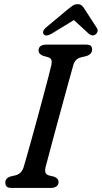

<svg xmlns="http://www.w3.org/2000/svg" viewBox="-20 -918 497 938"><path d="M202.5 -101Q198.5 -82.5 202.8 -73.5Q207 -64.5 219 -61L243.5 -55Q266 -47 266 -29Q266 -15.5 256 -7.8Q246 0 230 0H36Q18.5 0 12.2 -7Q6 -14 6 -25.5Q5.5 -48 32 -56L55.5 -61.5Q85.5 -68.5 96 -103Q101 -120 111.5 -156.8Q122 -193.5 135.5 -242.2Q149 -291 163.5 -344.2Q178 -397.5 191.5 -448Q205 -498.5 215.5 -538.5Q226 -578.5 231 -600.5Q234 -616 231 -625.2Q228 -634.5 213.5 -639L191.5 -645Q168.5 -653.5 168.5 -671.5Q168.5 -700 208 -700H400.5Q418 -700 424 -693.5Q430 -687 430 -676Q430 -653 401.5 -644L374.5 -637.5Q347 -630.5 338.5 -601Q332 -578 320.2 -535.8Q308.5 -493.5 294.2 -441Q280 -388.5 265 -334Q250 -279.5 237 -230.8Q224 -182 214.8 -147.2Q205.5 -112.5 202.5 -101ZM446.5 -749.5Q431 -739 414 -753L341 -820L231.5 -753Q205 -738 194 -750Q189 -755.5 191 -764.2Q193 -773 203.5 -782.5L309.5 -871Q324 -883 334.8 -890.2Q345.5 -897.5 359 -897.5Q373 -897.5 380.2 -890.5Q387.5 -883.5 395 -871L453.5 -780.5Q459 -771 456 -762.5Q453 -754 446.5 -749.5Z"/></svg>

Font: Fraunces 72pt S100
Style: Italic
Weight: 400
Italic angle: -16°
Version: Version 1.000; ttfautohint (v1.8.3)